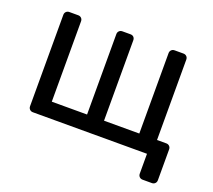

<svg xmlns="http://www.w3.org/2000/svg" viewBox="-112 -665 1036 936"><g transform="rotate(20 406.5 -197.0)"><path d="M712 126Q702 126 695.5 119.5Q689 113 689 103V0H97Q87 0 80.5 -6.5Q74 -13 74 -23V-497Q74 -507 80.5 -513.5Q87 -520 97 -520H143Q153 -520 159.5 -513.5Q166 -507 166 -497V-80H349V-497Q349 -507 355.5 -513.5Q362 -520 372 -520H414Q425 -520 431 -513.5Q437 -507 437 -497V-80H620V-497Q620 -507 626.5 -513.5Q633 -520 643 -520H689Q699 -520 705.5 -513.5Q712 -507 712 -497V-80H760Q770 -80 776.5 -73.5Q783 -67 783 -57V103Q783 113 776.5 119.5Q770 126 760 126Z"/></g></svg>

Font: DVN-Rubik
Style: Regular
Weight: 400
Designer: Hubert and Fischer
Foundry: Hubert & Fischer
Version: Version 2.102